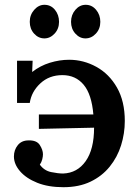

<svg xmlns="http://www.w3.org/2000/svg" viewBox="-20 -764 575 800"><path d="M244 16Q181 16 135 -2.5Q89 -21 63.5 -50.5Q38 -80 38 -112Q38 -139 54 -159Q70 -179 99 -179Q133 -180 146 -159.5Q159 -139 159 -121Q159 -112 156 -100Q153 -88 146 -78Q164 -53 193 -47Q222 -41 243 -41Q302 -43 337 -92.5Q372 -142 372 -232L142 -227V-287H369Q362 -371 328.5 -411Q295 -451 240 -451Q185 -451 148 -416.5Q111 -382 104 -335H51V-511H116L114 -464Q147 -490 187.5 -502.5Q228 -515 268 -515Q328 -515 381.5 -485.5Q435 -456 467.5 -399Q500 -342 500 -260Q500 -208 484.5 -158.5Q469 -109 437 -69.5Q405 -30 357 -7Q309 16 244 16ZM336 -604Q312 -604 294 -624Q276 -644 276 -673Q276 -702 294 -723Q312 -744 337 -744Q363 -744 380.5 -723Q398 -702 398 -673Q398 -644 379.5 -624Q361 -604 336 -604ZM165 -604Q140 -604 122 -624Q104 -644 104 -673Q104 -702 122.5 -723Q141 -744 165 -744Q192 -744 209 -723Q226 -702 226 -673Q226 -644 207.5 -624Q189 -604 165 -604Z"/></svg>

Font: Lora SemiBold
Style: Regular
Weight: 600
Designer: Olga Karpushina, Alexei Vanyashin (Cyrillic)
Foundry: Cyreal
Version: Version 3.011; ttfautohint (v1.8.4.7-5d5b)